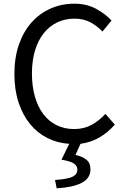

<svg xmlns="http://www.w3.org/2000/svg" viewBox="-20 -767 678 1040"><path d="M602 -92Q564 -49 518.5 -22.5Q473 4 416 12L389 72Q427 81 448.5 98.5Q470 116 470 150Q470 199 422.5 223.5Q375 248 287 253L278 208Q348 203 373.5 190Q399 177 399 152Q399 131 380 118.5Q361 106 313 98L355 12Q291 8 236.5 -19.5Q182 -47 142.5 -95.5Q103 -144 80.5 -212.5Q58 -281 58 -366Q58 -455 82.5 -525.5Q107 -596 150.5 -645Q194 -694 253.5 -720.5Q313 -747 383 -747Q450 -747 501 -719Q552 -691 584 -656L535 -596Q506 -627 469 -646.5Q432 -666 384 -666Q332 -666 289.5 -645.5Q247 -625 216.5 -586.5Q186 -548 169.5 -493Q153 -438 153 -369Q153 -300 169 -244Q185 -188 214.5 -149Q244 -110 286.5 -89Q329 -68 381 -68Q434 -68 475 -90Q516 -112 551 -150Z"/></svg>

Font: Kinto Sans
Style: Regular
Weight: 400
Designer: Authors: Ryoko NISHIZUKA  (kana & ideographs); Paul D. Hunt (Latin, Greek & Cyrillic); Wenlong ZHANG  (bopomofo); Sandol
Foundry: Adobe Systems Incorporated, ookami Inc.
Version: Version 0.001